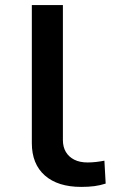

<svg xmlns="http://www.w3.org/2000/svg" viewBox="-20 -725 444 754"><path d="M299 9Q207 9 156 -36Q105 -81 105 -163V-705H227V-175Q227 -148 238.5 -128.5Q250 -109 271.5 -98Q293 -87 324 -87Q340 -87 357.5 -89Q375 -91 390 -94L395 -4Q373 3 350.5 6Q328 9 299 9Z"/></svg>

Font: Nunito Sans 7pt Expanded SemiBold
Style: Regular
Weight: 600
Width: 7
Designer: Vernon Adams
Foundry: Vernon Adams
Version: Version 3.101;gftools[0.9.27]